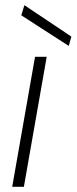

<svg xmlns="http://www.w3.org/2000/svg" viewBox="-20 -720 295 740"><path d="M27 0 115 -501H160L72 0ZM245 -543 62 -661 74 -700 255 -579Z"/></svg>

Font: DM Sans 17pt ExtraLight
Style: Italic
Weight: 250
Italic angle: -10°
Version: Version 4.004;gftools[0.9.30]